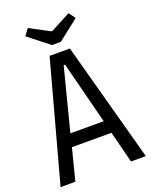

<svg xmlns="http://www.w3.org/2000/svg" viewBox="-161 -965 827 1050"><g transform="rotate(-20 253.0 -439.5)"><path d="M5 0 194 -695H312L501 0H415L368 -184H138L91 0ZM156 -258H350L257 -621H249ZM227 -746 106 -841 134 -879 249 -818H256L371 -879L399 -841L278 -746Z"/></g></svg>

Font: Ruda
Style: Regular
Weight: 400
Designer: Mariela Monsalve and Angelina Sanchez
Foundry: Mariela Monsalve and Angelina Sanchez
Version: Version 2.000